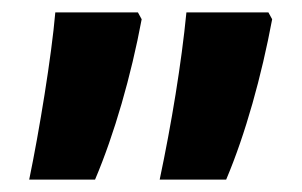

<svg xmlns="http://www.w3.org/2000/svg" viewBox="-20 -622 486 309"><path d="M237 -333H344C375 -406 401 -500 418 -591L412 -602H280C272 -520 256 -423 237 -333ZM27 -333H133C164 -406 191 -500 208 -591L202 -602H69C63 -532 43 -410 27 -333Z"/></svg>

Font: Noto Sans Hebrew Condensed
Style: Bold
Weight: 700
Width: 3
Designer: Monotype Design Team
Foundry: Monotype Imaging Inc.
Version: Version 2.004